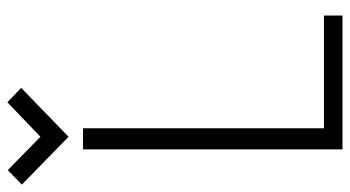

<svg xmlns="http://www.w3.org/2000/svg" viewBox="-287 -711 944 518"><g transform="rotate(-90 185.0 -452.0)"><path d="M207 -867 168 -904 75 -815 -15 -903 -54 -865 75 -739ZM41 0H402V-50H98V-700H41Z"/></g></svg>

Font: Advent Pro
Style: Regular
Weight: 400
Designer: VivaRado, Andreas Kalpakidis
Foundry: VivaRado, Andreas Kalpakidis
Version: Version 3.000